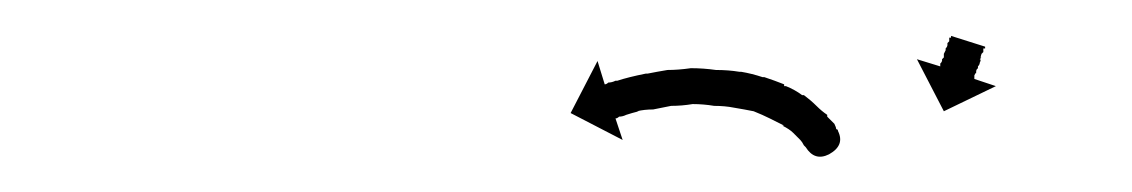

<svg xmlns="http://www.w3.org/2000/svg" viewBox="-20 -564 631 107"><path d="M529 -537Q528 -537 528 -537Q528 -537 528 -536Q528 -535 528 -535Q528 -535 527 -534Q526 -531 527 -532Q527 -532 526.5 -531.5Q526 -531 526 -531Q527 -531 526 -529Q526 -528 525 -527Q525 -528 525 -526Q525 -526 524.5 -525.5Q524 -525 524 -524Q524 -523 524 -523Q524 -524 523 -522Q523 -522 523 -521Q523 -522 523 -521Q523 -520 523 -520L535 -516L506 -502L491 -531L504 -527Q504 -527 504 -527Q504 -528 504 -528Q504 -528 504 -529Q504 -528 505 -530Q505 -530 505 -531Q505 -531 505.5 -531.5Q506 -532 506 -532Q506 -533 506 -534Q507 -536 507 -536Q507 -536 507 -536.5Q507 -537 507 -537Q508 -538 508 -539Q508 -539 508 -540Q509 -541 509 -541Q509 -543 509 -543Q509 -543 510 -543Q510 -544 510 -544Q510 -544 510 -544L529 -538Q529 -538 529 -537ZM447 -491Q451 -483 442 -478Q434 -474 429 -482Q429 -482 428 -483Q428 -483 428 -483Q428 -483 428 -483Q428 -483 428 -483Q428 -483 428 -483Q427 -485 426 -486Q426 -486 426 -486Q426 -486 426 -486Q426 -486 426 -486Q426 -486 426 -486Q424 -488 422 -490Q422 -490 422 -490Q422 -490 422 -490Q422 -490 422 -490Q422 -490 422 -490Q420 -492 416 -494Q416 -494 416 -494Q416 -494 416 -494Q417 -494 417 -494Q417 -494 417 -494Q413 -496 409 -498Q409 -498 409 -498Q409 -498 409 -498Q409 -498 409 -498Q409 -498 409 -498Q405 -500 400 -502Q400 -502 400 -502Q400 -502 400 -502Q400 -502 400 -502Q400 -502 400 -502Q395 -503 389 -504Q389 -504 389 -504Q389 -504 389 -504Q389 -504 389 -504Q389 -504 389 -504Q384 -505 378 -505Q378 -505 378 -505Q378 -505 378 -505Q378 -505 378 -505Q378 -505 378 -505Q372 -506 366 -506Q366 -506 366 -506Q366 -506 366 -506Q366 -506 366 -506Q366 -506 366 -506Q360 -505 354 -505Q354 -505 354 -505Q354 -505 354 -505Q354 -505 354 -505Q354 -505 354 -505Q349 -504 344 -503Q344 -503 344 -503Q344 -503 344 -503Q344 -503 344 -503Q344 -503 344 -503Q339 -503 335 -502Q335 -502 335 -502Q335 -502 335 -502Q335 -502 335.5 -502Q336 -502 336 -502Q332 -501 329 -500Q329 -500 329 -500Q329 -500 329 -500Q329 -500 329 -500Q329 -500 329 -500Q327 -499 325 -499Q325 -499 325 -499Q325 -499 325 -499Q325 -499 325 -499Q325 -499 325 -499Q324 -498 323 -498L327 -486L298 -501L313 -530L317 -517Q318 -517 319 -518Q319 -518 319 -518Q319 -518 319 -518Q319 -518 319 -518Q319 -518 319 -518Q321 -518 323 -519Q323 -519 323 -519Q323 -519 324 -519Q324 -519 324 -519Q324 -519 324 -519Q327 -520 331 -521Q331 -521 331 -521Q331 -521 331 -521Q331 -521 331 -521Q331 -521 331 -521Q335 -522 340 -523Q340 -523 340 -523Q340 -523 341 -523Q341 -523 341 -523Q341 -523 341 -523Q346 -524 352 -525Q352 -525 352 -525Q352 -525 352 -525Q352 -525 352 -525Q352 -525 352 -525Q358 -525 365 -526Q365 -526 365 -526Q365 -526 365 -526Q365 -526 365 -526Q365 -526 365 -526Q372 -526 379 -525Q379 -525 379 -525Q379 -525 379 -525Q379 -525 379 -525Q379 -525 379 -525Q386 -525 392 -524Q392 -524 392.5 -524Q393 -524 393 -524Q393 -524 393 -524Q393 -524 393 -524Q399 -523 405 -521Q405 -521 405.5 -521Q406 -521 406 -521Q406 -521 406 -521Q406 -521 406 -521Q412 -519 417 -517Q417 -517 417 -516.5Q417 -516 417 -516Q417 -516 417.5 -516Q418 -516 418 -516Q423 -514 427 -511Q427 -511 427 -511Q427 -511 427 -511Q427 -511 427.5 -511Q428 -511 428 -511Q432 -508 435 -505Q435 -505 435 -505Q435 -505 435 -505Q435 -505 435 -505Q435 -505 435 -505Q438 -502 441 -500Q441 -500 441 -499.5Q441 -499 441 -499Q441 -499 441 -499Q441 -499 441 -499Q443 -497 445 -495Q445 -495 445 -495Q445 -495 445 -495Q445 -495 445 -495Q445 -495 445 -495Q446 -493 446 -492Q451 -484 442 -479Q433 -474 429 -483Q429 -483 428 -484L446 -492Q447 -492 447 -491Z"/></svg>

Font: FRB American Cursive Just Arrows Black
Style: Bold Italic
Weight: 900
Italic angle: -25°
Version: Version 2.0;Modular Font Editor K font №1